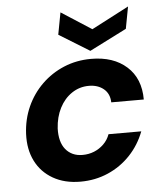

<svg xmlns="http://www.w3.org/2000/svg" viewBox="-53 -776 715 835"><g transform="rotate(-5 304.5 -358.5)"><path d="M265 12Q196 12 145.5 -17Q95 -46 69.5 -97Q44 -148 47 -215Q50 -279 74.5 -333.5Q99 -388 141 -429Q183 -470 238 -493Q293 -516 357 -516Q454 -516 512 -464Q570 -412 570 -320H428Q427 -358 401.5 -379Q376 -400 337 -400Q296 -400 262.5 -377.5Q229 -355 209 -316Q189 -277 186 -227Q185 -198 191 -175Q197 -152 210 -136Q223 -120 241.5 -111.5Q260 -103 284 -103Q311 -103 334.5 -112.5Q358 -122 376.5 -140Q395 -158 404 -183H547Q525 -125 483.5 -81Q442 -37 386 -12.5Q330 12 265 12ZM537 -729 519 -633 357 -551 224 -633 242 -729 374 -644Z"/></g></svg>

Font: DM Sans
Style: Bold Italic
Weight: 700
Italic angle: -10°
Designer: Colophon Foundry, Jonny Pinhorn
Foundry: Colophon Foundry
Version: Version 4.004;gftools[0.9.30]